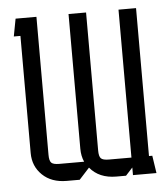

<svg xmlns="http://www.w3.org/2000/svg" viewBox="-43 -539 507 578"><g transform="rotate(-5 211.0 -250.0)"><path d="M336 -53V-500H389V-53H399L407 0H336V-23L315 0H286Q234 0 206 -34L175 0H136Q90 0 62.5 -26.5Q35 -53 35 -93V-447H15L25 -500H88V-83Q88 -65 94 -59Q100 -53 118 -53H193Q185 -71 185 -93V-500H238V-83Q238 -65 244 -59Q250 -53 268 -53Z"/></g></svg>

Font: Karantina Light
Style: Regular
Weight: 300
Designer: Rony Koch
Foundry: Rony Koch
Version: Version 1.000; ttfautohint (v1.8.3)